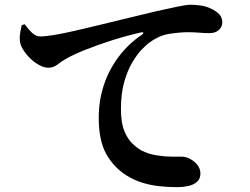

<svg xmlns="http://www.w3.org/2000/svg" viewBox="-20 -755 1040 798"><path d="M717.1 22.9Q679 22.9 641.6 18.8Q604.3 14.7 569.8 3.8Q535.3 -7.1 503.9 -27Q452.4 -59.9 421.4 -115.4Q390.4 -170.9 390.4 -265.8Q390.4 -337.3 411.6 -401.3Q432.8 -465.3 473 -518.9Q513.2 -572.6 570 -610.8Q576.4 -615.5 575.7 -618.9Q574.9 -622.3 566.6 -620.3Q508.2 -607.3 446.4 -587.7Q384.5 -568.1 332.7 -547.3Q281 -526.5 250.7 -508.4Q235.2 -499.5 218.6 -486.5Q201.9 -473.5 180.6 -473.5Q163.5 -473.5 143.4 -484.3Q123.3 -495 105.3 -512.6Q87.4 -530.1 75.5 -549.8Q63.5 -569.6 62.2 -587.9Q61.1 -605.7 64.5 -622.1Q67.9 -638.5 70.2 -650.3L82.5 -654.3Q95.9 -635.3 112.2 -619.5Q128.5 -603.6 148.1 -603.6Q170.5 -603.6 208.2 -610.1Q245.9 -616.6 295.5 -628Q345 -639.4 404.4 -653.9Q463.9 -668.5 529.7 -684.4Q583.1 -697.7 632.7 -709Q682.3 -720.3 719.3 -727.8Q756.3 -735.3 771.9 -735.3Q794.5 -735.3 816.3 -731.8Q838.1 -728.4 857.3 -719Q877.4 -709.8 890.7 -696.2Q903.9 -682.5 903.9 -662.4Q903.9 -643.7 889.8 -630.5Q875.6 -617.3 850.9 -617.3Q831.4 -617.3 807.8 -619.2Q784.3 -621.1 762.8 -621.1Q728.7 -621.1 685.6 -614.7Q642.6 -608.3 602.7 -579.2Q589.1 -570 569.1 -549.1Q549.2 -528.3 529.3 -494.7Q509.4 -461.1 496.1 -413.6Q482.7 -366 482.7 -302.1Q482.7 -244 497.1 -209.7Q511.4 -175.4 531.5 -157.1Q551.6 -138.7 568.9 -129.1Q597.4 -114.7 630.7 -109.4Q664.1 -104.1 693.1 -103.9Q722 -103.8 736 -103.8Q753.3 -103.8 771 -94.1Q788.7 -84.4 800.8 -68.8Q813 -53.1 813 -34.4Q813 -11.3 798.4 1.1Q783.9 13.5 762 18.2Q740.1 22.9 717.1 22.9Z"/></svg>

Font: Noto Serif HK ExtraLight
Style: Regular
Weight: 200
Designer: Ryoko NISHIZUKA 西塚涼子 (kana & ideographs); Frank Grießhammer (Latin, Greek & Cyrillic); Wenlong ZHANG 张文龙 (bopomofo); San
Foundry: Adobe
Version: Version 2.002-H1;hotconv 1.1.0;makeotfexe 2.6.0